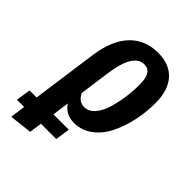

<svg xmlns="http://www.w3.org/2000/svg" viewBox="-279 -653 981 981"><g transform="rotate(45 212.0 -162.0)"><path d="M228 15.1Q168.9 15.1 136.2 -33.2L124 58.1H234.9L223.1 137.2H112.8L103 205.1L-20 219.2L-8.8 137.2H-61L-48.8 58.1H2L51.8 -299.8Q68.8 -418.9 127.4 -481Q186 -543 279.8 -543Q362.8 -543 407.5 -493.2Q452.1 -443.4 452.1 -351.1Q452.1 -284.7 438.2 -220.9Q424.3 -157.2 397.7 -103.8Q371.1 -50.3 327.1 -17.6Q283.2 15.1 228 15.1ZM272 -451.2Q194.3 -451.2 171.9 -287.1L148.9 -122.1Q168.5 -79.1 209 -79.1Q240.2 -79.1 264.4 -106.4Q288.6 -133.8 301.8 -177.2Q314.9 -220.7 321.5 -267.1Q328.1 -313.5 328.1 -358.9Q328.1 -407.2 314.2 -429.2Q300.3 -451.2 272 -451.2Z"/></g></svg>

Font: Fira Sans Compressed Medium
Style: Italic
Weight: 500
Width: 3
Italic angle: -8°
Designer: Carrois Corporate & Edenspiekermann AG
Foundry: Carrois Corporate GbR & Edenspiekermann AG
Version: Version 4.203;PS 004.203;hotconv 1.0.88;makeotf.lib2.5.64775